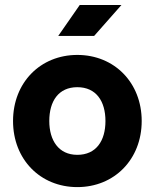

<svg xmlns="http://www.w3.org/2000/svg" viewBox="-20 -743 625 776"><path d="M360.4 -597.7 470.7 -722.7H302.2L215.3 -597.7ZM32.7 -253.9C32.7 -99.1 142.6 13.2 292.5 13.2C442.4 13.2 552.7 -99.1 552.7 -253.9C552.7 -408.7 442.4 -521 292.5 -521C142.6 -521 32.7 -408.7 32.7 -253.9ZM179.2 -253.9C179.2 -334.5 216.8 -390.6 292.5 -390.6C368.2 -390.6 406.2 -334.5 406.2 -253.9C406.2 -173.3 368.2 -117.2 292.5 -117.2C216.8 -117.2 179.2 -175.8 179.2 -253.9Z"/></svg>

Font: Giphurs ExtraBold
Style: Regular
Weight: 800
Version: Version 1.000